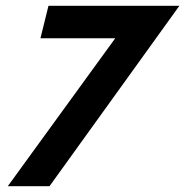

<svg xmlns="http://www.w3.org/2000/svg" viewBox="-20 -645 641 665"><path d="M6.9 0 379.2 -512.5H120.1L147.9 -625H601.4L151.4 0Z"/></svg>

Font: Afacad
Style: Italic
Weight: 400
Italic angle: -14°
Designer: Kristian Moeller
Foundry: Dicotype
Version: Version 1.000